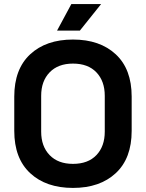

<svg xmlns="http://www.w3.org/2000/svg" viewBox="-20 -908 716 942"><path d="M50 -266V-434Q50 -569 128 -641.5Q206 -714 338 -714Q470 -714 548 -641.5Q626 -569 626 -434V-266Q626 -131 548 -58.5Q470 14 338 14Q206 14 128 -58.5Q50 -131 50 -266ZM494 -262V-438Q494 -510 453 -553Q412 -596 338 -596Q265 -596 223.5 -553Q182 -510 182 -438V-262Q182 -190 223.5 -147Q265 -104 338 -104Q412 -104 453 -147Q494 -190 494 -262ZM260 -758 330 -888H476L372 -758Z"/></svg>

Font: Space 7353
Style: Regular
Weight: 400
Designer: Christine Claussen + Ruben Lyon  (Space 7353)
Version: Version 1.000;FEAKit 1.0